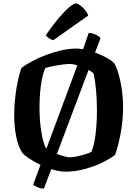

<svg xmlns="http://www.w3.org/2000/svg" viewBox="-20 -1004 803 1123"><path d="M237 99Q217 99 199 91Q181 83 174 76L217 -40Q178 -58 149 -78Q120 -98 110 -111Q87 -145 75 -204Q63 -263 63 -328Q63 -382 69 -434.5Q75 -487 84.5 -531.5Q94 -576 105 -606Q132 -627 171 -647.5Q210 -668 254.5 -684.5Q299 -701 343 -710.5Q387 -720 425 -720Q443 -720 466 -716Q486 -774 499 -812Q526 -809 544 -799.5Q562 -790 568 -781L536 -697Q573 -683 604 -666Q635 -649 649 -633Q665 -604 676 -562.5Q687 -521 693.5 -474Q700 -427 700 -381Q700 -303 686.5 -228.5Q673 -154 653 -98Q625 -76 578 -53Q531 -30 474.5 -15Q418 0 363 0Q343 0 322 -4Q301 -8 280 -15ZM245 -144Q248 -140 252 -136L392 -513Q402 -540 412.5 -567.5Q423 -595 432 -622Q407 -630 392 -630Q374 -630 346.5 -626.5Q319 -623 291 -617.5Q263 -612 245 -606Q228 -567 219.5 -506Q211 -445 211 -375Q211 -310 219.5 -247Q228 -184 245 -144ZM387 -84Q404 -84 429 -89Q454 -94 478 -101.5Q502 -109 515 -116Q532 -158 539.5 -223Q547 -288 547 -358Q547 -422 541.5 -480Q536 -538 527 -574Q520 -583 498 -595L313 -104Q335 -95 355.5 -89.5Q376 -84 387 -84ZM292 -769Q277 -772 265 -781Q253 -790 248 -798Q285 -853 320.5 -895Q356 -937 383.5 -960.5Q411 -984 424 -984Q433 -984 448 -973.5Q463 -963 476.5 -946.5Q490 -930 496 -913Z"/></svg>

Font: Texturina
Style: Bold
Weight: 700
Designer: Guillermo Torres Carreño
Foundry: Omnibus-Type
Version: Version 1.002; ttfautohint (v1.8.3)